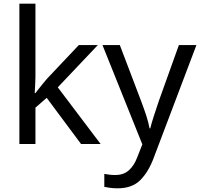

<svg xmlns="http://www.w3.org/2000/svg" viewBox="-20 -780 1084 1040"><path d="M172 -363Q172 -347 170.5 -321Q169 -295 168 -276H172Q178 -284 190 -299Q202 -314 214.5 -329.5Q227 -345 236 -355L407 -536H510L293 -307L525 0H419L233 -250L172 -197V0H85V-760H172Z M535 -536H629L745 -231Q760 -191 772 -154.5Q784 -118 790 -85H794Q800 -110 813 -150.5Q826 -191 840 -232L949 -536H1044L813 74Q785 150 740.5 195Q696 240 618 240Q594 240 576 237.5Q558 235 545 232V162Q556 164 571.5 166Q587 168 604 168Q650 168 678.5 142Q707 116 723 73L751 2Z"/></svg>

Font: Noto Serif Ottoman Siyaq
Style: Regular
Weight: 400
Designer: Sérgio Martins
Version: Version 1.005; ttfautohint (v1.8.4.7-5d5b)